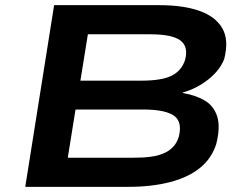

<svg xmlns="http://www.w3.org/2000/svg" viewBox="-20 -725 955 745"><path d="M78 0 190 -705H598Q691 -705 753.5 -683Q816 -661 842.5 -615.5Q869 -570 850 -496Q833 -452 788 -416.5Q743 -381 689 -366L690 -364Q738 -356 773.5 -335.5Q809 -315 822.5 -274Q836 -233 819 -166Q801 -110 756 -73.5Q711 -37 640 -18.5Q569 0 477 0ZM243 -113H497Q515 -113 536 -114Q557 -115 578.5 -119Q600 -123 619.5 -132Q639 -141 653 -156.5Q667 -172 674 -195Q682 -228 675 -249Q668 -270 648 -280.5Q628 -291 600 -295.5Q572 -300 539 -300H273ZM292 -412H528Q607 -412 645.5 -431Q684 -450 698 -492Q712 -544 680 -568Q648 -592 562 -592H321Z"/></svg>

Font: Nunito Sans 7pt Expanded
Style: Bold Italic
Weight: 700
Width: 7
Italic angle: -9°
Designer: Vernon Adams
Foundry: Vernon Adams
Version: Version 3.101;gftools[0.9.27]